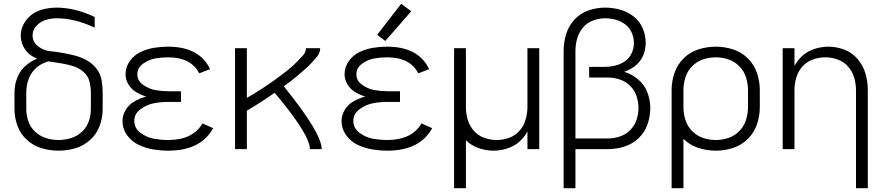

<svg xmlns="http://www.w3.org/2000/svg" viewBox="-20 -783 4640 1008"><path d="M288 8Q242 8 198.5 -5Q155 -18 121 -49Q87 -80 71.5 -123Q56 -166 56 -211V-298Q56 -340 72.5 -379.5Q89 -419 123 -445Q147 -464 175 -475Q156 -483 140 -494Q116 -512 102.5 -539Q89 -566 89 -596Q89 -640 117.5 -677Q146 -714 188.5 -728.5Q231 -743 276 -743Q373 -743 477 -694V-638Q372 -687 279 -687Q250 -687 222 -679Q194 -671 172.5 -648.5Q151 -626 151 -597Q151 -563 179.5 -540.5Q208 -518 241.5 -514.5Q275 -511 307.5 -505.5Q340 -500 372.5 -491.5Q405 -483 434.5 -467Q464 -451 485.5 -424Q507 -397 513 -364Q519 -331 519 -298V-211Q519 -166 503.5 -123Q488 -80 454 -49Q420 -18 376.5 -5Q333 8 288 8ZM287 -48Q321 -48 353 -58Q385 -68 410 -91Q435 -114 446 -146Q457 -178 457 -211V-298Q457 -327 449.5 -356Q442 -385 419 -405Q396 -425 367.5 -434.5Q339 -444 310 -449Q281 -454 252 -458Q243 -459 234 -461Q225 -458 217 -455Q185 -443 162 -419Q139 -395 128.5 -363Q118 -331 118 -298V-211Q118 -178 129 -146Q140 -114 165 -91Q190 -68 222 -58Q254 -48 287 -48Z M863 8Q824 8 784.5 1.5Q745 -5 708 -22.5Q671 -40 647 -73.5Q623 -107 623 -147Q623 -178 639.5 -205.5Q656 -233 683 -249Q710 -265 740 -274L748 -276Q721 -284 695.5 -299Q670 -314 654.5 -339.5Q639 -365 639 -393Q639 -431 661.5 -462.5Q684 -494 718 -510Q752 -526 788.5 -532Q825 -538 862 -538Q1027 -538 1083 -420L1026 -398Q983 -482 862 -482Q828 -482 794.5 -476Q761 -470 731 -448.5Q701 -427 701 -393Q701 -359 731.5 -337.5Q762 -316 795.5 -310Q829 -304 863 -304H930V-248H863Q825 -248 788 -241Q751 -234 718 -210Q685 -186 685 -148Q685 -110 718 -85.5Q751 -61 788.5 -54.5Q826 -48 863 -48Q992 -48 1043 -135L1099 -110Q1034 8 863 8Z M1214 0V-530H1276V-269Q1293 -279 1310 -289L1345 -311Q1362 -322 1379.5 -333.5Q1397 -345 1413.5 -357Q1430 -369 1447 -381.5Q1464 -394 1480 -406.5Q1496 -419 1512 -433Q1528 -447 1542 -461.5Q1556 -476 1571 -492.5Q1586 -509 1586 -530H1661Q1661 -506 1645 -486.5Q1629 -467 1613 -450Q1597 -433 1579 -417.5Q1561 -402 1543 -386.5Q1525 -371 1506.5 -357Q1488 -343 1470 -330Q1669 -84 1669 0H1607Q1607 -76 1422 -296Q1406 -285 1390 -274Q1371 -261 1351 -248L1311 -223Q1293 -213 1276 -202V0Z M2013 8Q1974 8 1934.5 1.5Q1895 -5 1858 -22.5Q1821 -40 1797 -73.5Q1773 -107 1773 -147Q1773 -178 1789.5 -205.5Q1806 -233 1833 -249Q1860 -265 1890 -274L1898 -276Q1871 -284 1845.5 -299Q1820 -314 1804.5 -339.5Q1789 -365 1789 -393Q1789 -431 1811.5 -462.5Q1834 -494 1868 -510Q1902 -526 1938.5 -532Q1975 -538 2012 -538Q2177 -538 2233 -420L2176 -398Q2133 -482 2012 -482Q1978 -482 1944.5 -476Q1911 -470 1881 -448.5Q1851 -427 1851 -393Q1851 -359 1881.5 -337.5Q1912 -316 1945.5 -310Q1979 -304 2013 -304H2080V-248H2013Q1975 -248 1938 -241Q1901 -234 1868 -210Q1835 -186 1835 -148Q1835 -110 1868 -85.5Q1901 -61 1938.5 -54.5Q1976 -48 2013 -48Q2142 -48 2193 -135L2249 -110Q2184 8 2013 8ZM2003 -568 1960 -600 2086 -763 2139 -724Z M2364 205V-530H2426V-220Q2426 -187 2435.5 -154.5Q2445 -122 2467.5 -96.5Q2490 -71 2522 -59.5Q2554 -48 2588 -48Q2621 -48 2653 -59.5Q2685 -71 2707.5 -96.5Q2730 -122 2739 -154Q2748 -184 2749 -215V-220V-530H2811V0H2749V-93Q2739 -74 2725 -58Q2697 -24 2655.5 -8Q2614 8 2571 8Q2527 8 2486 -8Q2452 -21 2426 -47V205Z M2939 205V-515Q2939 -560 2952 -603Q2965 -646 2995.5 -679.5Q3026 -713 3069 -728Q3112 -743 3156 -743Q3196 -743 3235 -732.5Q3274 -722 3306 -697Q3338 -672 3354 -634.5Q3370 -597 3370 -557Q3370 -527 3359 -497.5Q3348 -468 3325.5 -446.5Q3303 -425 3274 -413Q3266 -409 3257 -406Q3297 -394 3329 -367Q3363 -339 3378.5 -298.5Q3394 -258 3394 -215Q3394 -171 3379 -129Q3364 -87 3331.5 -56.5Q3299 -26 3256.5 -13Q3214 0 3170 0H3001V205ZM3001 -56H3170Q3202 -56 3233 -66Q3264 -76 3287.5 -99Q3311 -122 3321.5 -153Q3332 -184 3332 -216Q3332 -248 3321.5 -279Q3311 -310 3287.5 -333Q3264 -356 3233 -366Q3202 -376 3170 -376H3073V-432H3155Q3182 -432 3209.5 -438.5Q3237 -445 3260.5 -461Q3284 -477 3296 -503Q3308 -529 3308 -557Q3308 -585 3296.5 -611.5Q3285 -638 3262.5 -655Q3240 -672 3212.5 -679.5Q3185 -687 3157 -687Q3124 -687 3092.5 -675Q3061 -663 3040 -637.5Q3019 -612 3010 -580Q3001 -548 3001 -515Z M3506 205V-310Q3506 -356 3521 -400Q3536 -444 3569.5 -477Q3603 -510 3647.5 -524Q3692 -538 3738 -538Q3783 -538 3827.5 -524Q3872 -510 3905.5 -477Q3939 -444 3954 -400Q3969 -356 3969 -310V-220Q3969 -174 3954 -130Q3939 -86 3905.5 -53Q3872 -20 3827.5 -6Q3783 8 3738 8Q3692 8 3647.5 -6Q3603 -20 3569 -53L3568 -54V205ZM3738 -48Q3772 -48 3804.5 -59Q3837 -70 3861.5 -95Q3886 -120 3896.5 -153Q3907 -186 3907 -220V-310Q3907 -344 3896.5 -377Q3886 -410 3861.5 -435Q3837 -460 3804.5 -471Q3772 -482 3738 -482Q3703 -482 3670.5 -471Q3638 -460 3613.5 -435Q3589 -410 3578.5 -377Q3568 -344 3568 -310V-220Q3568 -186 3578.5 -153Q3589 -120 3613.5 -95Q3638 -70 3670.5 -59Q3703 -48 3738 -48ZM3506 -215V-219Z M4474 205V-310Q4474 -343 4464.5 -375.5Q4455 -408 4432.5 -433.5Q4410 -459 4378 -470.5Q4346 -482 4313 -482Q4279 -482 4247 -470.5Q4215 -459 4192.5 -433.5Q4170 -408 4160.5 -375.5Q4151 -343 4151 -310V0H4089V-530H4151V-437Q4161 -456 4175 -472Q4203 -506 4244.5 -522Q4286 -538 4329 -538Q4373 -538 4414 -522Q4455 -506 4483.5 -472Q4512 -438 4524 -396Q4536 -354 4536 -310V205Z"/></svg>

Font: Jozsika Light
Style: Regular
Weight: 300
Monospace: yes
Designer: Belleve Invis
Foundry: Belleve Invis
Version: 2.1.0